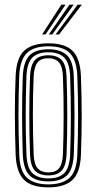

<svg xmlns="http://www.w3.org/2000/svg" viewBox="-20 -792 412 819"><path d="M186.2 7.2Q114.5 7.2 82.1 -25.2Q49.8 -57.8 46.8 -131.2Q43.5 -221.8 43.4 -302.8Q43.2 -383.8 46.8 -469.8Q50 -545.2 83.6 -576.2Q117.2 -607.2 186.2 -607.2Q258.2 -607.2 290.1 -574.5Q322 -541.8 325.2 -468.8Q328.5 -377.8 328.5 -296.8Q328.5 -215.8 325.2 -130.5Q322 -54.8 288.4 -23.8Q254.8 7.2 186.2 7.2ZM186.2 -5.5Q246 -5.5 276.4 -33.2Q306.8 -61 309.8 -130.8Q313 -215.8 313.1 -295.2Q313.2 -374.8 309.8 -468Q307.2 -533.2 279.4 -563.9Q251.5 -594.5 186.2 -594.5Q123.2 -594.5 94 -565.1Q64.8 -535.8 62 -467Q59 -390.8 58.8 -308.1Q58.5 -225.5 62.2 -130.8Q65 -60.2 96 -32.9Q127 -5.5 186.2 -5.5ZM186.2 -18.2Q131.2 -18.2 105.5 -44.6Q79.8 -71 77.2 -133.8Q74.5 -211.5 74.2 -297.1Q74 -382.8 77.2 -466.5Q80 -529.2 105.8 -555.5Q131.5 -581.8 186.2 -581.8Q238.2 -581.8 265.1 -556.8Q292 -531.8 294.5 -468.8Q297.5 -380.8 297.8 -299.1Q298 -217.5 294.8 -133.8Q292 -70.5 266.1 -44.4Q240.2 -18.2 186.2 -18.2ZM186.2 -31Q232.2 -31 254.6 -54.1Q277 -77.2 279.2 -134.2Q282 -205.8 282.2 -290Q282.5 -374.2 279.2 -465.8Q277 -523.2 254.2 -546.1Q231.5 -569 186.2 -569Q140 -569 117.5 -545.8Q95 -522.5 92.8 -466Q90 -393.8 89.6 -309.8Q89.2 -225.8 92.8 -133.8Q95 -76 118.2 -53.5Q141.5 -31 186.2 -31ZM186.2 -43.8Q149.2 -43.8 129.6 -63.5Q110 -83.2 108 -134.5Q102 -300 108 -465Q110 -514.2 128.5 -535.2Q147 -556.2 186.2 -556.2Q223 -556.2 242.5 -536.5Q262 -516.8 264 -465.5Q267 -381.5 267 -297.8Q267 -214 264 -134.8Q262 -85 243.2 -64.4Q224.5 -43.8 186.2 -43.8ZM186.2 -56.5Q218 -56.5 232.5 -75.1Q247 -93.8 248.5 -135.5Q251.2 -210.2 251.5 -291.4Q251.8 -372.5 248.5 -465Q247 -508.5 231.5 -526Q216 -543.5 186.2 -543.5Q154 -543.5 139.5 -524.8Q125 -506 123.5 -464.2Q120.2 -382.2 120.2 -304.1Q120.2 -226 123.5 -134.8Q125 -91 140.8 -73.8Q156.5 -56.5 186.2 -56.5ZM159.5 -645 241.5 -772H259.5L174 -645ZM217 -645 311 -772H329L232 -645ZM188.2 -645 276.2 -772H294.2L203 -645Z"/></svg>

Font: Big Shoulders Inline Display Medium
Style: Regular
Weight: 500
Designer: Patric King
Foundry: XO Type Co
Version: Version 1.000